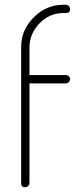

<svg xmlns="http://www.w3.org/2000/svg" viewBox="-20 -788 329 808"><path d="M104 -590V-472H257Q264 -472 269.5 -467Q275 -462 275 -455Q275 -448 269.5 -442.5Q264 -437 257 -437H104V-17Q104 -10 98.5 -5Q93 0 85 0Q69 0 69 -17V-590Q69 -662 122 -715Q175 -768 247 -768H257Q264 -768 269.5 -763Q275 -758 275 -750Q275 -733 257 -733H247Q188 -733 146.5 -690Q105 -647 104 -590Z"/></svg>

Font: Dosis
Style: ExtraLight
Weight: 250
Designer: Edgar Tolentino, Pablo Impallari, Igino Marini
Foundry: Edgar Tolentino, Pablo Impallari, Igino Marini
Version: Version 1.007